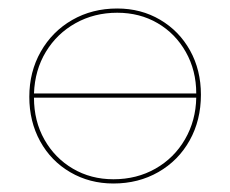

<svg xmlns="http://www.w3.org/2000/svg" viewBox="-20 -429 542 452"><path d="M453 -206Q453 -146 426.5 -98.5Q400 -51 353 -24Q306 3 247 3Q191 3 145.5 -23.5Q100 -50 74.5 -96.5Q49 -143 49 -201Q49 -260 76 -307.5Q103 -355 150 -382Q197 -409 256 -409Q312 -409 357 -382.5Q402 -356 427.5 -310Q453 -264 453 -206ZM60 -209H442Q442 -263 417.5 -306.5Q393 -350 351 -374.5Q309 -399 256 -399Q202 -399 158 -374.5Q114 -350 88 -307Q62 -264 60 -209ZM442 -199H60Q60 -144 84.5 -100.5Q109 -57 151.5 -32Q194 -7 247 -7Q302 -7 346 -32Q390 -57 415.5 -101Q441 -145 442 -199Z"/></svg>

Font: Ysabeau Hairline
Style: Regular
Weight: 100
Designer: Christian Thalmann (Catharsis Fonts)
Version: Version 0.003